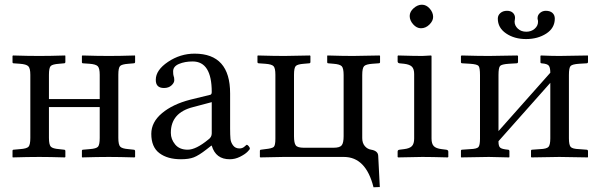

<svg xmlns="http://www.w3.org/2000/svg" viewBox="-20 -667 2556 816"><path d="M403.8 -81.1V-211.9H188V-81.1Q188 -52.2 196 -43.7Q204.1 -35.2 231 -33.2L252 -30.8Q257.8 -30.8 257.8 -24.9V0L255.9 2Q191.9 0 147 0Q98.1 0 34.2 2L33.2 0V-25.9Q33.2 -30.8 38.1 -30.8L64.9 -33.2Q93.8 -35.2 101.3 -43.5Q108.9 -51.8 108.9 -81.1V-349.1Q108.9 -377 100.3 -385.5Q91.8 -394 64.9 -396L38.1 -397.9Q33.2 -397.9 33.2 -402.8V-429.2L35.2 -431.2Q99.1 -429.2 147 -429.2Q192.9 -429.2 256.8 -431.2L257.8 -429.2V-403.8Q257.8 -397.9 252 -397.9L231 -396Q203.1 -394 195.6 -386.5Q188 -378.9 188 -349.1V-246.1H403.8V-349.1Q403.8 -377 395.5 -385.5Q387.2 -394 360.8 -396L333 -397.9Q328.1 -397.9 328.1 -402.8V-429.2L330.1 -431.2Q394 -429.2 442.9 -429.2Q488.8 -429.2 553.2 -431.2L554.2 -429.2V-403.8Q554.2 -397.9 547.9 -397.9L525.9 -396Q498 -394 490.5 -386.5Q482.9 -378.9 482.9 -349.1V-81.1Q482.9 -52.2 491 -43.7Q499 -35.2 525.9 -33.2L547.9 -30.8Q553.7 -30.8 554.2 -24.9V0L551.8 2Q487.8 0 442.9 0Q393.1 0 329.1 2L328.1 0V-25.9Q328.1 -30.8 333 -30.8L360.8 -33.2Q389.6 -35.2 396.7 -43.7Q403.8 -52.2 403.8 -81.1Z M879.9 -232.9 800.8 -211.9Q705.6 -188 706.1 -102.1Q706.1 -75.2 724.4 -53Q742.7 -30.8 777.8 -30.8Q813 -30.8 865.7 -74.2Q879.9 -84 879.9 -100.1ZM879.9 -47.9H877.9L857.9 -32.2Q824.7 -6.3 803.7 1.7Q782.7 9.8 749 9.8Q691.9 9.8 657.5 -16.1Q623 -42 623 -98.1Q623 -147.9 668.5 -186Q713.9 -224.1 788.1 -243.2L874 -264.2Q879.9 -266.1 879.9 -275.9Q879.9 -405.8 798.8 -405.8Q765.6 -405.8 740.7 -395.3Q715.8 -384.8 715.8 -363.8Q715.8 -349.6 717.8 -344.2Q720.7 -338.4 720.7 -326.2Q720.7 -314.9 708.7 -304Q696.8 -293 676.8 -293Q641.6 -293 642.1 -328.1Q642.1 -369.1 694.1 -404.1Q746.1 -439 807.1 -439Q958 -439 958 -270V-121.1Q958 -92.3 959.5 -77.1Q960.9 -62 970.5 -49.1Q980 -36.1 998 -36.1Q1010.3 -36.1 1019 -43.9Q1027.8 -51.8 1028.8 -51.8Q1031.7 -51.8 1036.9 -45.9Q1042 -40 1042 -35.2Q1042 -32.2 1031.5 -21.7Q1021 -11.2 1000 -0.7Q979 9.8 957 9.8Q897 10.3 879.9 -47.9Z M1440.4 -348.1Q1440.4 -377 1432.4 -385.5Q1424.3 -394 1397.5 -396L1375.5 -397.9Q1370.6 -397.9 1370.6 -402.8V-429.2L1371.6 -431.2Q1437.5 -429.2 1479.5 -429.2L1593.3 -431.2L1595.2 -429.2V-402.8Q1595.2 -397.9 1588.4 -397.9L1562.5 -396Q1535.6 -394 1527.6 -386Q1519.5 -377.9 1519.5 -348.1V-80.1Q1519.5 -59.1 1530.5 -46.1Q1541.5 -33.2 1557.6 -30.8Q1586.4 -25.9 1587.4 -4.9L1594.2 127.9L1567.4 128.9Q1535.2 0 1441.4 0H1184.6L1086.4 2L1084.5 0V-24.9Q1084.5 -30.8 1089.4 -30.8L1107.4 -33.2Q1136.2 -36.1 1143.3 -42.5Q1150.4 -48.8 1150.4 -77.1V-349.1Q1150.4 -377 1142.8 -385.5Q1135.3 -394 1107.4 -396L1080.6 -397.9Q1074.7 -397.9 1074.2 -402.8V-429.2L1075.7 -431.2Q1144.5 -429.2 1188.5 -429.2L1297.4 -431.2L1299.3 -429.2V-403.8Q1299.3 -397.9 1293.5 -397.9L1271.5 -396Q1244.6 -394 1237.1 -386.5Q1229.5 -378.9 1229.5 -349.1V-87.9Q1229.5 -59.1 1237.1 -49.1Q1244.6 -39.1 1271.5 -39.1H1397.5Q1424.3 -39.1 1432.4 -49.6Q1440.4 -60.1 1440.4 -87.9Z M1814 -429.2V-78.1Q1814 -56.2 1823.5 -46.1Q1833 -36.1 1856.9 -33.2L1876 -30.8Q1884.8 -29.8 1885.3 -22.9V0L1882.8 2Q1814 0 1774.9 0L1671.9 2L1669.9 0V-22.9Q1669.9 -29.8 1678.2 -30.8L1697.3 -33.2Q1721.2 -36.1 1730.7 -46.1Q1740.2 -56.2 1740.2 -78.1V-352.1Q1740.2 -374 1730.7 -383.5Q1721.2 -393.1 1697.3 -396L1678.2 -397.9Q1670.4 -398.9 1669.9 -405.8V-429.2L1671.9 -431.2Q1739.7 -429.2 1774.9 -429.2L1812 -431.2ZM1721.2 -599.1Q1721.2 -617.2 1738 -632.1Q1754.9 -647 1772.9 -647Q1792 -647 1806.4 -630.4Q1820.8 -613.8 1820.8 -595.2Q1820.8 -578.1 1804.9 -562.5Q1789.1 -546.9 1769 -546.9Q1751 -546.9 1736.1 -563.5Q1721.2 -580.1 1721.2 -599.1Z M2337.9 -587.9Q2337.9 -547.9 2301.8 -524.4Q2265.6 -501 2215.8 -501Q2166 -501 2130.9 -524.9Q2095.7 -548.8 2095.7 -587.9Q2095.7 -602.1 2106.7 -611.6Q2117.7 -621.1 2134.8 -621.1Q2150.9 -621.1 2159.9 -612.5Q2168.9 -604 2168.9 -590.8Q2168.9 -585.9 2168 -583Q2167 -580.1 2167 -575.2Q2167 -558.1 2180.9 -545.2Q2194.8 -532.2 2216.8 -532.2Q2237.8 -532.2 2252.2 -544.7Q2266.6 -557.1 2266.6 -574.2Q2266.6 -580.1 2265.6 -583Q2264.6 -585 2264.6 -589.8Q2264.6 -603 2275.1 -612.1Q2285.6 -621.1 2299.8 -621.1Q2317.9 -621.1 2327.9 -612.1Q2337.9 -603 2337.9 -587.9ZM2057.6 -429.2 2178.7 -431.2 2181.6 -429.2V-403.8Q2181.6 -397.9 2174.8 -397.9L2142.6 -396Q2111.8 -394 2105.2 -386.5Q2098.6 -378.9 2098.6 -348.1V-109.9L2318.8 -357.9Q2318.8 -378.9 2312.7 -387.5Q2306.6 -396 2281.7 -397.9Q2276.9 -397.9 2276.9 -402.8V-429.2L2278.8 -431.2Q2326.7 -429.2 2356.9 -429.2L2478 -431.2L2479 -429.2V-403.8Q2479 -397.9 2472.7 -397.9L2440.9 -396Q2412.1 -394 2405 -386.5Q2397.9 -378.9 2397.9 -348.1V-79.1Q2397.9 -51.3 2405.3 -42.7Q2412.6 -34.2 2440.9 -33.2L2472.7 -30.8Q2478.5 -30.8 2479 -24.9V0L2478 2Q2392.1 0 2356.9 0Q2324.7 0 2238.8 2L2236.8 0V-25.9Q2236.8 -30.8 2241.7 -30.8L2274.9 -33.2Q2303.7 -34.2 2311.3 -43Q2318.8 -51.8 2318.8 -79.1V-314.9L2098.6 -66.9V-64.9Q2098.6 -45.9 2105.7 -39.6Q2112.8 -33.2 2138.7 -30.8Q2144.5 -30.8 2145 -24.9V0L2143.6 2L2057.6 0Q2025.4 0 1939.9 2L1939 0V-25.9Q1939 -30.8 1943.8 -30.8L1978 -33.2Q2006.8 -34.2 2013.4 -42Q2020 -49.8 2020 -77.1V-347.2Q2020 -379.4 2013.9 -386.7Q2007.8 -394 1978 -396L1945.8 -397.9Q1939 -397.9 1939 -402.8V-429.2L1941.9 -431.2Q2012.7 -429.2 2057.6 -429.2Z"/></svg>

Font: Linux Libertine Capitals
Style: Small Caps
Weight: 400
Designer: Philipp H. Poll
Foundry: Philipp H. Poll
Version: Version 5.1.3